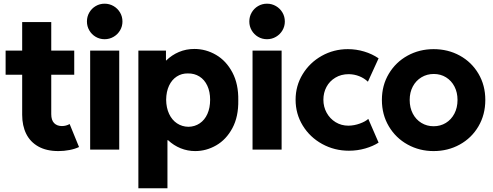

<svg xmlns="http://www.w3.org/2000/svg" viewBox="-20 -794 2619 1019"><path d="M97.7 -184.6V-397.5H9.8V-525.4H97.7V-676.8H252V-525.4H374V-397.5H252V-188.5Q252 -156.2 267.3 -140.6Q282.7 -125 308.6 -125Q330.6 -125 349.6 -135.7L399.4 -13.7Q377.9 -3.4 348.9 2.2Q319.8 7.8 290 7.8Q226.6 7.8 183.6 -16.4Q140.6 -40.5 119.1 -83.7Q97.7 -127 97.7 -184.6Z M458.5 -525.4H612.8V0H458.5ZM441.4 -679.7Q441.4 -706.1 453.9 -727.5Q466.3 -749 487.8 -761.7Q509.3 -774.4 535.2 -774.4Q561 -774.4 582.8 -761.7Q604.5 -749 617.2 -727.5Q629.9 -706.1 629.9 -679.7Q629.9 -654.3 617.2 -632.8Q604.5 -611.3 582.8 -598.6Q561 -585.9 535.2 -585.9Q509.3 -585.9 487.8 -598.6Q466.3 -611.3 453.9 -632.8Q441.4 -654.3 441.4 -679.7Z M714.4 -525.4H860.8V-472.7H861.8Q891.6 -502 929.7 -518.1Q967.8 -534.2 1011.2 -534.2Q1072.8 -534.2 1126.7 -502.7Q1180.7 -471.2 1213.4 -409.4Q1246.1 -347.7 1244.6 -261.7Q1246.1 -174.8 1213.4 -114Q1180.7 -53.2 1127.7 -22.7Q1074.7 7.8 1016.1 7.8Q975.6 7.8 938.7 -7.1Q901.9 -22 872.1 -49.8H868.7V205.1H714.4ZM1095.2 -264.6Q1095.2 -307.1 1080.3 -339.1Q1065.4 -371.1 1038.6 -387.9Q1011.7 -404.8 977.1 -404.3Q944.3 -404.8 918.2 -387.9Q892.1 -371.1 877.2 -339.4Q862.3 -307.6 861.8 -264.6Q862.3 -222.2 877.4 -189.7Q892.6 -157.2 919.4 -139.4Q946.3 -121.6 980 -121.1Q1013.7 -121.6 1040 -139.4Q1066.4 -157.2 1080.8 -189.5Q1095.2 -221.7 1095.2 -264.6Z M1320.3 -525.4H1474.6V0H1320.3ZM1303.2 -679.7Q1303.2 -706.1 1315.7 -727.5Q1328.1 -749 1349.6 -761.7Q1371.1 -774.4 1397 -774.4Q1422.9 -774.4 1444.6 -761.7Q1466.3 -749 1479 -727.5Q1491.7 -706.1 1491.7 -679.7Q1491.7 -654.3 1479 -632.8Q1466.3 -611.3 1444.6 -598.6Q1422.9 -585.9 1397 -585.9Q1371.1 -585.9 1349.6 -598.6Q1328.1 -611.3 1315.7 -632.8Q1303.2 -654.3 1303.2 -679.7Z M1548.8 -264.6Q1548.8 -338.9 1586.4 -400.4Q1624 -461.9 1687.7 -497.6Q1751.5 -533.2 1826.2 -533.2Q1870.6 -533.2 1912.8 -520.5Q1955.1 -507.8 1989.3 -484.4L1932.6 -360.4Q1912.6 -379.4 1886.5 -389.6Q1860.4 -399.9 1831.1 -400.4Q1790.5 -400.4 1759.8 -381.8Q1729 -363.3 1712.6 -332.5Q1696.3 -301.8 1696.3 -264.6Q1696.3 -227.1 1713.6 -195.6Q1731 -164.1 1761.2 -145.5Q1791.5 -127 1829.1 -127Q1859.9 -127.4 1889.6 -138.2Q1919.4 -148.9 1934.6 -163.1L1989.3 -37.1Q1960 -18.1 1918.5 -6.1Q1877 5.9 1832 5.9Q1754.9 5.9 1689.9 -29.8Q1625 -65.4 1586.9 -127.4Q1548.8 -189.5 1548.8 -264.6Z M2006.8 -263.7Q2006.8 -341.3 2043.7 -402.8Q2080.6 -464.4 2143.3 -498.8Q2206.1 -533.2 2281.2 -533.2Q2357.9 -533.2 2420.4 -498.8Q2482.9 -464.4 2519.3 -402.8Q2555.7 -341.3 2555.7 -263.7Q2555.7 -185.5 2519.3 -123.5Q2482.9 -61.5 2420.2 -26.9Q2357.4 7.8 2281.2 7.8Q2206.1 7.8 2143.3 -26.9Q2080.6 -61.5 2043.7 -123.5Q2006.8 -185.5 2006.8 -263.7ZM2408.2 -263.7Q2408.2 -303.2 2392.1 -334.5Q2376 -365.7 2347.4 -383.5Q2318.8 -401.4 2282.2 -401.4Q2246.1 -401.4 2216.8 -383.8Q2187.5 -366.2 2170.9 -335Q2154.3 -303.7 2154.3 -263.7Q2154.3 -222.7 2170.9 -190.9Q2187.5 -159.2 2216.6 -141.6Q2245.6 -124 2281.2 -124Q2317.4 -124 2346.2 -141.6Q2375 -159.2 2391.6 -190.9Q2408.2 -222.7 2408.2 -263.7Z"/></svg>

Font: Reddit Sans Vanilla ExtraBold
Style: Regular
Weight: 800
Designer: Stephen Hutchings
Foundry: Reddit
Version: Version 1.013